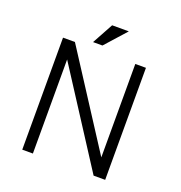

<svg xmlns="http://www.w3.org/2000/svg" viewBox="-149 -980 1048 1109"><g transform="rotate(20 375.0 -425.5)"><path d="M109.4 1H174.8V-577.1L547.9 1H619.1V-687.5H553.7V-113.3L182.6 -687.5H109.4ZM454.1 -851.6H351.6L281.2 -722.7H338.9Z"/></g></svg>

Font: Dotum
Style: Regular
Weight: 400
Version: Version 2.21